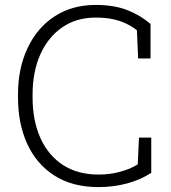

<svg xmlns="http://www.w3.org/2000/svg" viewBox="-20 -741 685 771"><path d="M375.5 10.3Q270.5 10.3 198.2 -36.1Q126 -82.5 89.1 -163.8Q52.2 -245.1 52.2 -350.6V-359.9Q52.2 -467.3 90.8 -547.9Q128.9 -629.4 199.2 -675.3Q269.5 -721.2 364.3 -721.2Q437.5 -721.2 490.5 -700.7Q543.5 -680.2 584.5 -644.5V-506.3H534.7L529.8 -619.6Q508.3 -636.2 484.9 -647Q460.9 -658.2 431.9 -664.3Q402.8 -670.4 364.3 -670.4Q286.6 -670.4 230 -631.3Q172.9 -591.8 141.8 -522.2Q110.8 -452.6 110.8 -360.8V-350.6Q110.8 -256.3 142.6 -186Q174.3 -116.2 233.4 -78.1Q292.5 -40 376 -40Q420.9 -40 462.6 -51.3Q504.4 -62.5 533.2 -81.1L538.1 -188.5H587.4V-46.9Q543.9 -18.6 489.5 -4.2Q435.1 10.3 375.5 10.3Z"/></svg>

Font: Battambang Light
Style: Regular
Weight: 300
Designer: Danh Hong
Version: Version 8.002; ttfautohint (v1.8.3)